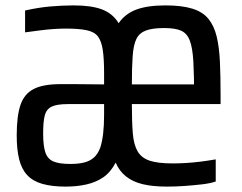

<svg xmlns="http://www.w3.org/2000/svg" viewBox="-20 -628 897 712"><path d="M223 64Q173 64 137.5 54Q102 44 81 21.5Q60 -1 51 -37.5Q42 -74 42 -126Q42 -198 56 -239Q70 -280 105 -298Q140 -316 204 -316Q232 -316 258 -316Q284 -316 311 -315.5Q338 -315 366 -315V-357Q366 -411 361 -443.5Q356 -476 343 -493Q330 -510 301 -516Q272 -522 224 -522Q205 -522 181 -520.5Q157 -519 130 -515.5Q103 -512 73 -508V-589Q121 -600 166 -604Q211 -608 253 -608Q319 -608 358.5 -593Q398 -578 420 -542Q444 -577 485.5 -592.5Q527 -608 594 -608Q654 -608 693 -596Q732 -584 753 -558Q774 -532 783.5 -492.5Q793 -453 795.5 -399.5Q798 -346 798 -274V-242H469Q469 -176 472.5 -133.5Q476 -91 490.5 -66.5Q505 -42 535.5 -32Q566 -22 620 -22Q643 -22 669 -23.5Q695 -25 723 -28.5Q751 -32 780 -37V45Q760 52 730 55.5Q700 59 666 61.5Q632 64 600 64Q546 64 509 55Q472 46 447 26Q422 6 409 -25Q390 11 363 29.5Q336 48 300.5 56Q265 64 223 64ZM241 -20Q271 -20 292.5 -25.5Q314 -31 328.5 -44Q343 -57 352 -81Q359 -103 362.5 -133Q366 -163 366 -202V-242H232Q191 -242 171.5 -232.5Q152 -223 146 -200Q140 -177 140 -133Q140 -88 148 -63.5Q156 -39 177.5 -29.5Q199 -20 241 -20ZM700 -261Q700 -348 697 -400Q694 -452 683.5 -478.5Q673 -505 651 -514.5Q629 -524 589 -524Q546 -524 521.5 -515Q497 -506 486 -484Q475 -462 472 -420.5Q469 -379 469 -315H752Z"/></svg>

Font: Farlight84_Sys_V01
Style: Regular
Weight: 400
Designer: Ryoko NISHIZUKA  (kana, bopomofo & ideographs); Paul D. Hunt (Latin, Greek & Cyrillic); Sandoll Communications , Soo-you
Foundry: Adobe
Version: Version 2.004;October 29, 2024;FontCreator 14.0.0.2814 64-bi